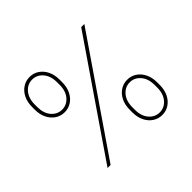

<svg xmlns="http://www.w3.org/2000/svg" viewBox="-167 -954 1181 1181"><g transform="rotate(-45 423.5 -363.5)"><path d="M217.3 -428.7Q183.6 -428.7 156.5 -446.5Q129.4 -464.4 113.5 -496.3Q97.7 -528.3 97.7 -570.3V-592.8Q97.7 -635.7 113.5 -667.7Q129.4 -699.7 156.5 -717.5Q183.6 -735.4 217.3 -735.4Q251 -735.4 277.8 -717.5Q304.7 -699.7 320.6 -667.7Q336.4 -635.7 336.4 -592.8V-570.3Q336.4 -528.3 320.6 -496.3Q304.7 -464.4 277.8 -446.5Q251 -428.7 217.3 -428.7ZM217.3 -451.2Q257.8 -451.2 285.9 -483.6Q314 -516.1 314 -570.3V-592.8Q314 -647.5 285.9 -680.2Q257.8 -712.9 217.3 -712.9Q176.3 -712.9 148.2 -680.2Q120.1 -647.5 120.1 -592.8V-570.3Q120.1 -516.1 148.2 -483.6Q176.3 -451.2 217.3 -451.2ZM629.9 7.8Q596.2 7.8 569.1 -10Q542 -27.8 526.1 -59.8Q510.3 -91.8 510.3 -133.8V-156.2Q510.3 -199.2 526.1 -231.2Q542 -263.2 569.1 -281Q596.2 -298.8 629.9 -298.8Q663.6 -298.8 690.4 -281Q717.3 -263.2 733.2 -231.2Q749 -199.2 749 -156.2V-133.8Q749 -91.8 733.2 -59.8Q717.3 -27.8 690.4 -10Q663.6 7.8 629.9 7.8ZM629.9 -14.6Q670.4 -14.6 698.5 -47.1Q726.6 -79.6 726.6 -133.8V-156.2Q726.6 -210.9 698.5 -243.7Q670.4 -276.4 629.9 -276.4Q588.9 -276.4 560.8 -243.7Q532.7 -210.9 532.7 -156.2V-133.8Q532.7 -79.6 560.8 -47.1Q588.9 -14.6 629.9 -14.6ZM160.6 0 658.7 -727.5H686L187 0Z"/></g></svg>

Font: Inter Thin
Style: Regular
Weight: 250
Designer: Rasmus Andersson
Foundry: rsms
Version: Version 4.001;git-66647c0bb